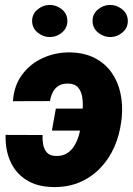

<svg xmlns="http://www.w3.org/2000/svg" viewBox="-20 -752 541 782"><path d="M257.3 -411.6Q234.4 -412.1 219.2 -402.8Q204.1 -393.6 195.6 -377.4Q187 -361.3 183.6 -340.3L32.7 -339.8Q36.6 -402.3 69.6 -447.3Q102.5 -492.2 154.8 -515.9Q207 -539.6 267.1 -538.6Q324.7 -537.1 366.5 -515.4Q408.2 -493.7 434.3 -456.8Q460.4 -419.9 470.7 -372.1Q481 -324.2 475.6 -270.5L474.1 -259.3Q467.3 -202.6 445.6 -153.3Q423.8 -104 387.9 -66.9Q352.1 -29.8 303.7 -9.3Q255.4 11.2 195.3 9.8Q131.8 8.8 88.1 -18.6Q44.4 -45.9 22.7 -93.5Q1 -141.1 2.9 -202.6L153.3 -202.1Q152.3 -182.6 155.8 -163.3Q159.2 -144 170.9 -130.9Q182.6 -117.7 206.5 -116.7Q235.4 -115.7 254.9 -128.9Q274.4 -142.1 286.1 -164.1Q297.9 -186 304 -211.4Q310.1 -236.8 312.5 -259.3L313.5 -270.5Q315.4 -289.1 316.9 -312.7Q318.4 -336.4 314.5 -358.9Q310.5 -381.3 297.6 -396.2Q284.7 -411.1 257.3 -411.6ZM367.7 -309.6 351.6 -220.2H191.4L207.5 -309.6ZM110.8 -664.6Q109.9 -693.4 131.8 -712.4Q153.8 -731.4 181.2 -731.9Q208.5 -732.4 231 -714.8Q253.4 -697.3 254.4 -668.5Q255.4 -639.6 233.6 -620.6Q211.9 -601.6 184.1 -601.1Q157.2 -600.6 134.5 -618.4Q111.8 -636.2 110.8 -664.6ZM356.9 -664.6Q356 -693.4 377.7 -712.4Q399.4 -731.4 426.8 -731.9Q454.1 -732.4 476.8 -714.8Q499.5 -697.3 500.5 -668.5Q501.5 -639.6 479.7 -620.6Q458 -601.6 430.2 -601.1Q403.3 -600.6 380.6 -618.4Q357.9 -636.2 356.9 -664.6Z"/></svg>

Font: Roboto Black
Style: Italic
Weight: 900
Italic angle: -12°
Designer: Christian Robertson
Foundry: Google
Version: Version 3.0; 2020